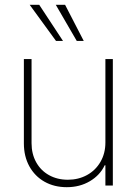

<svg xmlns="http://www.w3.org/2000/svg" viewBox="-20 -778 574 805"><path d="M421.9 -530.3H453.1V0H421.9V-85H418.9Q399.4 -43.5 356.9 -18.3Q314.5 6.8 259.8 6.8Q207.5 6.8 166.7 -16.1Q126 -39.1 103 -80.8Q80.1 -122.6 80.1 -176.8V-530.3H112.3V-177.7Q112.3 -132.8 131.6 -97.9Q150.9 -63 185.5 -43.7Q220.2 -24.4 264.6 -24.4Q308.6 -24.4 344.5 -43.9Q380.4 -63.5 401.1 -99.1Q421.9 -134.8 421.9 -180.7ZM104.5 -757.8H144.5L244.1 -606.4H214.8ZM213.9 -757.8H252.9L331.1 -606.4H301.8Z"/></svg>

Font: Pretendard Thin
Style: Regular
Weight: 100
Designer: Base glyphs from Inter by Rasmus Andersson; Hangeul glyphs from Noto Sans CJK(Source Han Sans) by Jang Soo-young and Kan
Foundry: Kil Hyung-jin
Version: Version 1.309